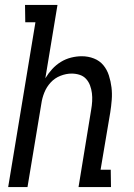

<svg xmlns="http://www.w3.org/2000/svg" viewBox="-20 -755 540 775"><path d="M13 0 123 -665H82L81 -735H212L163 -439Q175 -459 190.5 -476Q206 -493 225.5 -505Q245 -517 267 -522.5Q289 -528 310 -528Q336 -528 359 -519Q382 -510 397 -492Q412 -474 419.5 -450.5Q427 -427 430 -402.5Q433 -378 431 -352Q429 -326 425 -301L386 -70H427L428 0H297L348 -312Q351 -329 352 -346Q353 -363 351 -379Q349 -395 343.5 -410Q338 -425 327.5 -436.5Q317 -448 301.5 -453Q286 -458 269 -458Q247 -458 224 -449Q201 -440 184.5 -422Q168 -404 159 -381.5Q150 -359 147 -337L91 0Z"/></svg>

Font: Iosevka Curly Slab
Style: Italic
Weight: 400
Italic angle: -9°
Monospace: yes
Designer: Belleve Invis
Foundry: Belleve Invis
Version: Version 22.1.2; ttfautohint (v1.8.4)